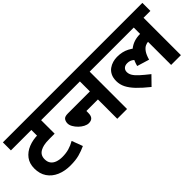

<svg xmlns="http://www.w3.org/2000/svg" viewBox="26 -1232 1860 1860"><g transform="rotate(-45 955.5 -302.5)"><path d="M555 -512H414V-327H346Q293 -327 265 -320.5Q237 -314 217 -303Q192 -289 181 -268.5Q170 -248 170 -221Q170 -183 188 -159.5Q206 -136 237.5 -125Q269 -114 308 -114Q358 -114 399.5 -126Q441 -138 481 -161L523 -49Q476 -27 426 -13.5Q376 0 305 0Q227 0 166 -26.5Q105 -53 70.5 -104Q36 -155 36 -227Q36 -295 70.5 -341Q105 -387 164.5 -411Q224 -435 297 -435H304L280 -430V-512H0V-622H555Z M541 -622H1173V-512H1079V0H945V-265H787V-239Q787 -199 770 -181.5Q753 -164 721 -164Q698 -164 672 -177.5Q646 -191 623.5 -213Q601 -235 586.5 -260.5Q572 -286 572 -309Q572 -335 585.5 -355Q599 -375 643 -375H945V-512H541Z M1159 -512V-622H1911V-512H1817V0H1683V-338L1739 -304Q1724 -312 1711.5 -314.5Q1699 -317 1688 -317Q1668 -317 1645.5 -306.5Q1623 -296 1603 -268Q1583 -240 1568 -187L1443 -225Q1469 -325 1531 -375Q1593 -425 1681 -425Q1701 -425 1718.5 -422Q1736 -419 1748 -415L1752 -392L1683 -412V-512ZM1516 -236Q1488 -265 1461 -289Q1434 -313 1395 -313Q1364 -313 1347 -297Q1330 -281 1330 -255Q1330 -229 1345 -204Q1360 -179 1394 -148Q1428 -117 1485 -72L1398 17Q1328 -39 1283.5 -85.5Q1239 -132 1217.5 -175Q1196 -218 1196 -265Q1196 -310 1211.5 -341Q1227 -372 1252.5 -390.5Q1278 -409 1308 -417.5Q1338 -426 1367 -426Q1405 -426 1435.5 -419Q1466 -412 1494 -397.5Q1522 -383 1551 -360Z"/></g></svg>

Font: Noto Sans Devanagari
Style: Bold
Weight: 700
Version: Version 2.003